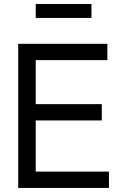

<svg xmlns="http://www.w3.org/2000/svg" viewBox="-20 -922 601 942"><path d="M69.3 -707H155.3V0H69.3ZM153.3 -80.1H514.6V0H153.3ZM153.3 -411.1H479.5V-331.1H153.3ZM153.3 -707H506.8V-627H153.3ZM428.7 -834H155.3V-902.3H428.7Z"/></svg>

Font: Wanted Sans Variable
Style: Regular
Weight: 400
Designer: Original Design by Kil Hyung-jin and Kang Hanbin, Wanted Lab, Inc; Hangeul from Source Han Sans by Jang Soo-young and Ka
Foundry: Wanted Lab, Inc.
Version: Version 1.003;Glyphs 3.2 (3227)